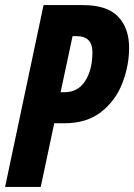

<svg xmlns="http://www.w3.org/2000/svg" viewBox="-24 -734 527 754"><path d="M136 0 189 -250H229Q317 -250 373.5 -294.5Q430 -339 456.5 -407.5Q483 -476 483 -547Q483 -623 440 -668.5Q397 -714 301 -714H147L-4 0ZM261 -592H277Q339 -592 339 -529Q339 -460 310.5 -416Q282 -372 231 -372H214Z"/></svg>

Font: Noto Sans UI Condensed ExtraBold
Style: Italic
Weight: 800
Width: 3
Designer: Monotype Design Team
Foundry: Monotype Imaging Inc.
Version: 1.001